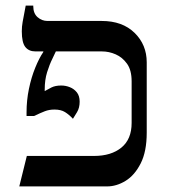

<svg xmlns="http://www.w3.org/2000/svg" viewBox="-20 -667 610 687"><path d="M49 0 76 -109H316Q378 -109 414.5 -139Q451 -169 451 -227V-376Q451 -416 434.5 -439Q418 -462 394 -472.5Q370 -483 345 -483H107Q83 -483 70.5 -499Q58 -515 58 -555Q58 -572 61 -588.5Q64 -605 72 -647H99V-645Q99 -619 114.5 -605.5Q130 -592 150 -592H344Q418 -592 461.5 -549.5Q505 -507 505 -444V-192Q505 -125 483.5 -82.5Q462 -40 429.5 -20Q397 0 363 0ZM241 -242Q227 -257 212.5 -266Q198 -275 175 -275Q156 -275 140.5 -269Q125 -263 102 -252H75V-265Q75 -308 83.5 -349Q92 -390 106 -424.5Q120 -459 135 -481V-499H186V-496Q179 -480 168 -458Q157 -436 148.5 -408.5Q140 -381 140 -347V-341Q150 -347 164 -354Q178 -361 199 -361Q215 -361 230 -355Q245 -349 255 -336.5Q265 -324 265 -303Q265 -281 255.5 -265.5Q246 -250 241 -242Z"/></svg>

Font: Noto Serif Hebrew
Style: Regular
Weight: 400
Designer: Monotype Design Team
Foundry: Monotype Imaging Inc.
Version: Version 2.003